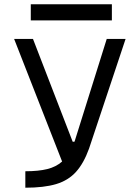

<svg xmlns="http://www.w3.org/2000/svg" viewBox="-20 -875 626 895"><path d="M98.1 0V-76.7Q159.2 -76.7 200.4 -86.9Q241.7 -97.2 269.5 -122.1L45.9 -693.4H133.8L318.8 -214.4H327.1Q328.6 -218.8 330.1 -223.1L477.5 -693.4H565.4L395 -182.1Q370.1 -113.3 334 -73.5Q297.9 -33.7 241.5 -16.8Q185.1 0 98.1 0ZM123.5 -779.8V-855H501.5V-779.8Z"/></svg>

Font: CaskaydiaMono NF SemiLight
Style: Regular
Weight: 350
Designer: Aaron Bell
Foundry: Saja Typeworks
Version: Version 2111.001; ttfautohint (v1.8.4);Nerd Fonts 3.1.1